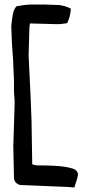

<svg xmlns="http://www.w3.org/2000/svg" viewBox="-20 -770 394 852"><path d="M30 -654 33 -576 38 -507 42 -413V-384C42 -368 42 -352 44 -338C46 -319 44 -296 44 -279L39 -122L42 18C42 36 54 47 70 51L286 60L310 62C320 29 327 12 326 1C322 -15 308 -22 291 -25C256 -35 190 -36 150 -36C139 -36 127 -39 123 -41L120 -231L116 -337L107 -523L110 -634C110 -644 111 -655 113 -666L224 -663H246L278 -667C286 -684 294 -707 294 -732C278 -740 256 -748 232 -748L174 -750H115C100 -749 83 -748 66 -744C62 -744 59 -743 56 -743C49 -741 43 -727 40 -719C35 -699 32 -675 30 -654Z"/></svg>

Font: Vapor
Style: Regular
Weight: 400
Foundry: Cannot Into Space Fonts
Version: Version 0.179